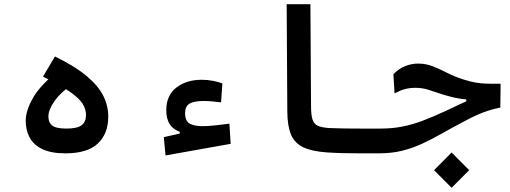

<svg xmlns="http://www.w3.org/2000/svg" viewBox="-20 -713 2384 897"><path d="M285.6 3.4Q218.8 3.4 177.7 -16.4Q136.7 -36.1 118.4 -70.8Q100.1 -105.5 100.1 -148.4Q100.1 -195.8 134 -255.6Q168 -315.4 254.4 -383.8L314.9 -315.9Q263.7 -282.2 234.9 -241.2Q206.1 -200.2 206.1 -168.9Q206.1 -140.6 224.1 -126.5Q242.2 -112.3 289.6 -112.3Q341.3 -112.3 361.6 -128.2Q381.8 -144 381.8 -175.8Q381.8 -201.7 366.7 -227.1Q351.6 -252.4 308.3 -283.2Q265.1 -314 180.7 -355L236.8 -449.2Q329.6 -403.8 384 -358.4Q438.5 -313 462.2 -266.1Q485.8 -219.2 485.8 -168.9Q485.8 -87.9 436.8 -42.2Q387.7 3.4 285.6 3.4Z M753.4 13.2 745.1 -72.3 865.7 -99.1 862.8 -63.5 819.8 -70.3V-97.2Q788.6 -108.4 772.7 -133.1Q756.8 -157.7 756.8 -198.2Q756.8 -267.1 803.7 -303.7Q850.6 -340.3 922.9 -340.3Q949.2 -340.3 974.9 -335.4Q1000.5 -330.6 1019 -323.2L1012.7 -234.9Q994.6 -237.3 971.4 -239.3Q948.2 -241.2 932.6 -241.2Q886.2 -241.2 865.5 -228.8Q844.7 -216.3 844.7 -185.1Q844.7 -146.5 867.2 -135Q889.6 -123.5 924.8 -123.5Q951.2 -123.5 986.1 -127.4Q1021 -131.3 1051.8 -135.3L1057.6 -41Z M1752 3.4Q1706.5 3.4 1664.3 3.4Q1622.1 3.4 1582.8 2.4Q1543.5 1.5 1506.8 -1Q1436.5 -5.9 1396.5 -25.1Q1356.4 -44.4 1339.6 -84.2Q1322.8 -124 1322.3 -191.4L1319.3 -693.4H1430.2L1433.1 -218.8Q1433.1 -177.2 1439.7 -155.5Q1446.3 -133.8 1465.1 -125.2Q1483.9 -116.7 1521 -114.7Q1553.7 -113.3 1590.3 -112.8Q1627 -112.3 1668.7 -112.3Q1710.4 -112.3 1757.8 -112.3Q1772.9 -112.3 1779.8 -97.7Q1786.6 -83 1786.6 -57.1Q1786.6 -27.8 1777.8 -12.2Q1769 3.4 1752 3.4Z M1749 3.4Q1737.3 3.4 1730.5 -10.5Q1723.6 -24.4 1723.6 -57.6Q1723.6 -85.4 1732.7 -98.9Q1741.7 -112.3 1758.3 -112.3Q1811.5 -112.3 1859.4 -121.6Q1907.2 -130.9 1956.5 -149.7Q2005.9 -168.5 2063.5 -195.3Q2101.6 -213.4 2127.4 -225.6Q2153.3 -237.8 2178.2 -247.3Q2203.1 -256.8 2235.8 -266.1L2237.3 -233.9L2158.2 -228V-248.5Q2133.8 -250.5 2109.1 -255.6Q2084.5 -260.7 2050.3 -271Q2012.2 -283.2 1983.2 -293Q1954.1 -302.7 1921.9 -302.7Q1895 -302.7 1873.3 -297.1Q1851.6 -291.5 1823.2 -276.9L1817.9 -366.2Q1842.8 -392.1 1872.8 -404.1Q1902.8 -416 1932.6 -416Q1970.2 -416 2002.4 -403.1Q2034.7 -390.1 2069.1 -372.6Q2103.5 -355 2146.5 -341.3Q2177.2 -331.5 2202.9 -327.1Q2228.5 -322.8 2255.9 -322Q2283.2 -321.3 2318.8 -321.8L2317.4 -210.4Q2288.1 -204.6 2263.4 -196.8Q2238.8 -189 2212.4 -177.5Q2186 -166 2151.4 -147.5Q2092.8 -116.7 2044.7 -89.4Q1996.6 -62 1951.4 -41.3Q1906.2 -20.5 1857.7 -8.5Q1809.1 3.4 1749 3.4ZM2089.8 164.1 2007.8 82 2089.8 -0.5 2171.9 82Z"/></svg>

Font: Cascadia Mono Medium
Style: Regular
Weight: 500
Monospace: yes
Designer: Aaron Bell
Foundry: Saja Typeworks
Version: Version 2407.024